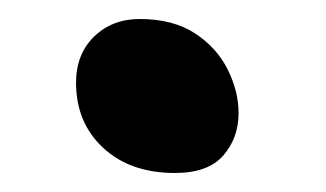

<svg xmlns="http://www.w3.org/2000/svg" viewBox="-20 -368 343 202"><path d="M164 -186Q117 -186 88.5 -212.5Q60 -239 60 -281Q60 -311 79 -329.5Q98 -348 127 -348Q162 -348 185 -333Q208 -318 219.5 -295Q231 -272 231 -249Q231 -223 215 -204.5Q199 -186 164 -186Z"/></svg>

Font: Shantell Sans Medium
Style: Regular
Weight: 500
Designer: Stephen Nixon, Anya Danilova, Shantell Martin
Foundry: Arrow Type
Version: Version 1.011;[c5ecc13dd]